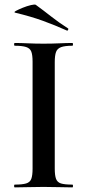

<svg xmlns="http://www.w3.org/2000/svg" viewBox="-20 -811 379 831"><path d="M217 -81Q217 -52 222.5 -37Q228 -22 244 -17Q260 -12 293 -12Q296 -12 296 -6Q296 0 293 0Q268 0 237 -1Q206 -2 168 -2Q133 -2 101 -1Q69 0 44 0Q41 0 41 -6Q41 -12 44 -12Q76 -12 93 -17Q110 -22 115.5 -37Q121 -52 121 -81V-544Q121 -573 115.5 -587.5Q110 -602 93 -607.5Q76 -613 44 -613Q41 -613 41 -619Q41 -625 44 -625Q69 -625 101 -623.5Q133 -622 168 -622Q206 -622 237.5 -623.5Q269 -625 293 -625Q296 -625 296 -619Q296 -613 293 -613Q261 -613 244.5 -607Q228 -601 222.5 -586Q217 -571 217 -542ZM269 -679Q218 -702 165.5 -721Q113 -740 46 -756Q38 -758 49 -764Q60 -770 78.5 -777.5Q97 -785 114 -789Q131 -793 135 -790Q168 -766 201 -740Q234 -714 273 -689Q277 -688 275 -682.5Q273 -677 269 -679Z"/></svg>

Font: Cormorant SemiBold
Style: Regular
Weight: 600
Designer: Christian Thalmann (Catharsis Fonts)
Foundry: Catharsis Fonts
Version: Version 4.000